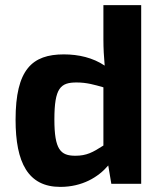

<svg xmlns="http://www.w3.org/2000/svg" viewBox="-20 -720 634 752"><path d="M533 -700H385V-566C385 -531 387 -496 390 -463C344 -494 288 -507 230 -507C106 -507 41 -448 41 -251C41 -83 90 12 216 12C302 12 365 -26 404 -72L416 0H533ZM385 -150C343 -123 319 -110 275 -110C217 -110 193 -134 193 -252C193 -376 217 -397 280 -397C320 -397 350 -388 385 -378Z"/></svg>

Font: SnT
Style: Bold
Weight: 700
Designer: Natanael Gama
Version: Version 1.001;PS 001.001;hotconv 1.0.70;makeotf.lib2.5.58329